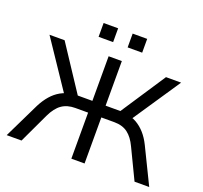

<svg xmlns="http://www.w3.org/2000/svg" viewBox="-148 -1069 1315 1242"><g transform="rotate(20 509.5 -448.0)"><path d="M19 0 138 -245Q160 -288 187.5 -319.5Q215 -351 249 -370Q283 -389 324 -393L286 -364L57 -705H161L376 -379L353 -398H464V-705H555V-398H668L644 -379L859 -705H963L734 -364L697 -393Q737 -389 770.5 -370Q804 -351 831.5 -320Q859 -289 880 -246L1000 0H899L800 -206Q774 -262 737.5 -289.5Q701 -317 644 -317H555V0H464V-317H376Q321 -317 283.5 -291Q246 -265 218 -206L121 0ZM560 -801V-896H660V-801ZM360 -801V-896H460V-801Z"/></g></svg>

Font: Nunito Sans 7pt
Style: Regular
Weight: 400
Designer: Vernon Adams
Foundry: Vernon Adams
Version: Version 3.101;gftools[0.9.27]